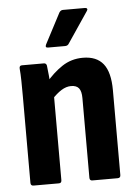

<svg xmlns="http://www.w3.org/2000/svg" viewBox="-52 -745 556 785"><g transform="rotate(-5 226.5 -352.5)"><path d="M295 0Q284 0 284 -12V-339Q284 -367 274 -379.5Q264 -392 242 -392Q222 -392 202 -379.5Q182 -367 160 -343L145 -414Q176 -452 214 -477.5Q252 -503 300 -503Q356 -503 383.5 -468.5Q411 -434 411 -360V-12Q411 0 399 0ZM54 0Q42 0 42 -12V-367Q42 -401 41.5 -430.5Q41 -460 39 -481Q38 -494 49 -494H139Q149 -494 151 -484Q153 -468 155.5 -442Q158 -416 159 -398L169 -364V-12Q169 0 158 0ZM162 -557Q149 -557 155 -570L221 -696Q227 -705 236 -705H327Q333 -705 335 -701Q337 -697 333 -692L248 -566Q243 -557 232 -557Z"/></g></svg>

Font: Sofia Sans Condensed ExtraBold
Style: Regular
Weight: 800
Designer: Botio Nikoltchev, Ani Petrova
Foundry: lettersoup
Version: Version 4.101